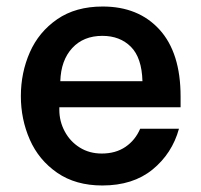

<svg xmlns="http://www.w3.org/2000/svg" viewBox="-20 -561 618 589"><path d="M44 -266Q44 -338 71.5 -400.5Q99 -463 155.5 -502Q212 -541 295 -541Q405 -541 469.5 -470Q534 -399 534 -265V-232H162V-224Q162 -189 178.5 -158Q195 -127 224.5 -108.5Q254 -90 292 -90Q335 -90 365 -110.5Q395 -131 410 -166H529Q508 -90 448 -41Q388 8 294 8Q212 8 155.5 -31Q99 -70 71.5 -132.5Q44 -195 44 -266ZM165 -312H417Q415 -384 381.5 -417.5Q348 -451 294 -451Q236 -451 201.5 -413.5Q167 -376 165 -312Z"/></svg>

Font: Lopes Sans SemiBold
Style: Regular
Weight: 600
Designer: Gabriel Lam, Diego Maldonado
Foundry: TypeRant, Foresti Design
Version: Version 4.000